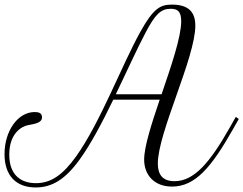

<svg xmlns="http://www.w3.org/2000/svg" viewBox="-20 -807 1077 850"><path d="M166 -287.6C166 -305.7 152.8 -311 133.8 -311C58.6 -311 0 -227.1 0 -124.5C0 -29.3 51.8 22.9 137.7 22.9C210 22.9 269 -12.7 332.5 -100.6C381.3 -167.5 433.1 -265.6 481.4 -365.7H687C650.9 -259.3 618.2 -157.7 618.2 -100.1C618.2 -33.7 661.6 19 741.7 19C843.8 19 915.5 -65.4 1011.7 -235.4L1037.1 -280.3L1023.9 -289.6L998.5 -244.6C908.7 -85.4 838.9 -4.9 752.4 -4.9C700.2 -4.9 678.7 -33.7 678.7 -83C678.7 -219.7 844.7 -551.8 844.7 -693.4C844.7 -754.9 813.5 -786.6 741.2 -786.6C690.4 -786.6 659.7 -771 602.1 -667.5C519.5 -519.5 424.3 -265.1 317.4 -115.2C259.3 -34.2 207 3.9 139.2 3.9C79.6 3.9 21 -25.4 21 -122.6C21 -217.3 76.7 -248 104 -252.9C137.2 -258.8 166 -264.2 166 -287.6ZM624 -661.6C667.5 -745.1 692.9 -768.1 735.8 -768.1C763.7 -768.1 782.2 -758.8 782.2 -712.9C782.2 -643.1 737.8 -514.2 695.3 -389.6H492.7C542.5 -492.7 588.4 -594.7 624 -661.6Z"/></svg>

Font: Petit Formal Script
Style: Regular
Weight: 400
Designer: Pablo Impallari, Brenda Gallo, Rodrigo Fuenzalida
Foundry: Pablo Impallari, Brenda Gallo, Rodrigo Fuenzalida
Version: Version 1.001